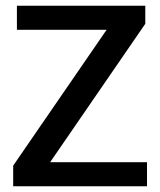

<svg xmlns="http://www.w3.org/2000/svg" viewBox="-20 -650 559 670"><path d="M487 -630V-567L155 -84H493V0H26V-72L352 -546H39V-630Z"/></svg>

Font: Mukta Malar Medium
Style: Regular
Weight: 500
Designer: Aadarsh Rajan, Girish Dalvi, Yashodeep Gholap
Foundry: Ek Type
Version: Version 2.538;PS 1.000;hotconv 16.6.51;makeotf.lib2.5.65220;